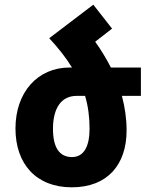

<svg xmlns="http://www.w3.org/2000/svg" viewBox="-20 -790 640 819"><path d="M520 -234C520 -283 513 -332 500 -381H581V-502H453C434 -539 412 -576 386 -612L458 -668L378 -770L190 -627C230 -584 262 -543 287 -502H277C140 -502 46 -396 46 -242C46 -91 134 9 286 9C439 9 520 -88 520 -234ZM287 -120C234 -120 206 -160 206 -240C206 -330 242 -381 307 -381H343C356 -337 362 -291 362 -241C362 -164 337 -120 287 -120Z"/></svg>

Font: Noto Sans Armenian SemiCondensed Extra
Style: Regular
Weight: 800
Width: 4
Designer: Monotype Design Team
Foundry: Monotype Imaging Inc.
Version: Version 1.901